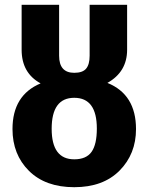

<svg xmlns="http://www.w3.org/2000/svg" viewBox="-20 -762 618 799"><path d="M427 -417Q546 -369 546 -225Q546 -121 477.5 -52Q409 17 289 17Q169 17 100.5 -51Q32 -119 32 -225Q32 -366 149 -415Q70 -458 70 -555V-742H226V-530Q226 -459 289 -459Q324 -459 338.5 -476.5Q353 -494 353 -530V-742H509V-555Q509 -463 427 -417ZM289 -99Q339 -99 361 -130Q383 -161 383 -227Q383 -355 289 -355Q195 -355 195 -226Q195 -99 289 -99Z"/></svg>

Font: FiraGO
Style: Bold
Weight: 700
Designer: bBox Type
Foundry: bBox Type GmbH
Version: Version 1.001;PS 001.001;hotconv 1.0.88;makeotf.lib2.5.64775